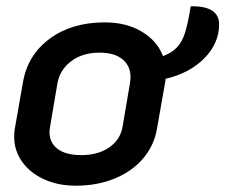

<svg xmlns="http://www.w3.org/2000/svg" viewBox="-20 -580 715 609"><path d="M505 -330Q505 -323 504 -320L478 -172Q469 -119 434.5 -78Q400 -37 344.5 -14Q289 9 220 9Q165 9 120.5 -11Q76 -31 50.5 -66.5Q25 -102 25 -146Q25 -163 27 -172L53 -320Q68 -406 138 -457.5Q208 -509 312 -509Q381 -509 430 -479.5Q479 -450 497 -402Q526 -413 542 -430.5Q558 -448 567 -476.5Q576 -505 585 -560Q630 -561 652.5 -546.5Q675 -532 675 -503Q675 -443 628.5 -395.5Q582 -348 505 -330ZM394 -335Q394 -371 368.5 -392Q343 -413 295 -413Q242 -413 206 -386Q170 -359 162 -315L139 -179Q137 -167 137 -161Q137 -127 163 -107.5Q189 -88 238 -88Q291 -88 326.5 -112.5Q362 -137 369 -179L392 -315Q394 -329 394 -335Z"/></svg>

Font: K2D SemiBold
Style: Italic
Weight: 600
Italic angle: -10°
Designer: Katatrad Aksorn Co.,Ltd.
Foundry: Cadson Demak Co.,Ltd.
Version: Version 1.000; ttfautohint (v1.6)